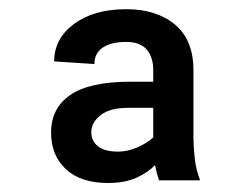

<svg xmlns="http://www.w3.org/2000/svg" viewBox="-20 -742 553 424"><path d="M322.3 -377.4Q306.6 -360.8 281 -349.4Q255.4 -337.9 218.8 -337.9Q158.2 -337.9 125.5 -368.4Q92.8 -398.9 92.8 -449.2Q92.8 -503.4 135.5 -532.5Q178.2 -561.5 266.6 -561.5H318.4V-586.9Q318.4 -615.7 304 -632.6Q289.6 -649.4 258.8 -649.4Q225.6 -649.4 207 -637Q188.5 -624.5 188.5 -600.6L99.6 -606.4Q99.6 -656.7 143.6 -689.2Q187.5 -721.7 258.8 -721.7Q325.7 -721.7 366.5 -687.7Q407.2 -653.8 407.2 -586.9V-433.6Q407.7 -414.1 410.2 -391.1Q412.6 -368.2 421.9 -343.8H331.1Q325.7 -359.9 322.3 -377.4ZM318.4 -503.9H266.6Q223.6 -504.4 202.6 -488Q181.6 -471.7 181.6 -450.2Q181.6 -431.2 196 -419.2Q210.4 -407.2 241.2 -407.2Q261.7 -407.2 283.2 -416.5Q304.7 -425.8 318.4 -438.5Z"/></svg>

Font: Inter Black
Style: Regular
Weight: 900
Designer: Rasmus Andersson
Foundry: rsms
Version: Version 4.000;git-a52131595